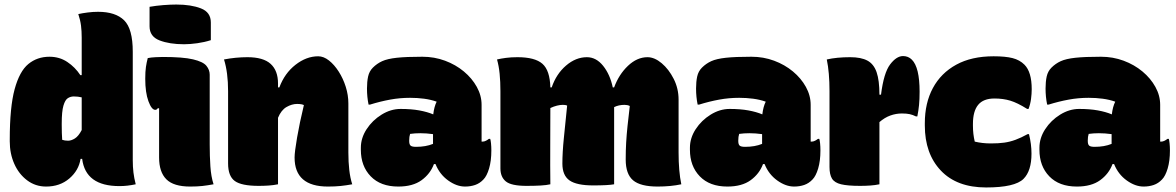

<svg xmlns="http://www.w3.org/2000/svg" viewBox="-20 -812 5180 846"><path d="M198 -562Q242 -562 276.5 -539Q311 -516 334 -481H340V-646Q340 -675 337 -699Q334 -723 325 -750Q343 -754 366.5 -757Q390 -760 412 -760Q489 -760 527 -722.5Q565 -685 565 -584V-106Q565 -77 568 -52Q571 -27 578 0Q559 4 541.5 6Q524 8 506 8Q357 8 342 -112H335Q327 -61 285.5 -25.5Q244 10 183 10Q136 10 99.5 -17.5Q63 -45 43 -90Q23 -135 23 -189V-197Q23 -340 44.5 -419Q66 -498 105 -530Q144 -562 198 -562ZM254 -196Q265 -192 280 -192Q294 -192 310 -202Q326 -212 340 -239V-383Q324 -387 305 -387Q291 -387 279 -379.5Q267 -372 259.5 -346.5Q252 -321 252 -268V-261Q252 -242 252.5 -226Q253 -210 254 -196Z M681 -118V-335H675Q671 -328 664 -328Q648 -328 634 -366Q620 -404 620 -465Q620 -497 623 -517Q626 -537 631 -556Q645 -559 665.5 -560Q686 -561 697 -561Q786 -561 830.5 -550.5Q875 -540 889.5 -522Q904 -504 904 -483V-175Q904 -124 907 -79Q910 -34 921 0Q894 5 871.5 7.5Q849 10 818 10Q745 10 713 -22Q681 -54 681 -118ZM639 -782Q668 -787 699.5 -789.5Q731 -792 757 -792Q822 -792 865.5 -775Q909 -758 909 -713V-635Q881 -626 849 -621.5Q817 -617 791 -617Q727 -617 683 -634Q639 -651 639 -696Z M1205 0Q1186 4 1164.5 5.5Q1143 7 1120 7Q1044 7 1014.5 -14.5Q985 -36 985 -92V-410Q985 -493 967 -550Q993 -555 1019 -557.5Q1045 -560 1070 -560Q1140 -560 1172.5 -530.5Q1205 -501 1205 -444V-427H1211Q1234 -489 1282 -526.5Q1330 -564 1382 -564Q1406 -564 1429.5 -545.5Q1453 -527 1472.5 -496.5Q1492 -466 1503.5 -429.5Q1515 -393 1515 -356V-140Q1515 -98 1519 -63Q1523 -28 1532 0Q1505 5 1480.5 7.5Q1456 10 1425 10Q1278 10 1278 -118Q1278 -142 1289 -206Q1300 -270 1319 -349Q1309 -354 1289 -354Q1266 -354 1242.5 -340.5Q1219 -327 1205 -293Z M2102 -350V-188H2106Q2114 -188 2121.5 -192Q2129 -196 2134 -200H2140Q2142 -195 2143.5 -180.5Q2145 -166 2145 -149Q2145 -103 2135 -69.5Q2125 -36 2110 -21Q2094 -4 2073.5 3Q2053 10 2029 10Q1992 10 1954.5 -17Q1917 -44 1899 -89H1892Q1876 -46 1837.5 -18Q1799 10 1735 10Q1657 10 1613.5 -35Q1570 -80 1570 -152V-161Q1570 -204 1595.5 -243Q1621 -282 1661.5 -307Q1702 -332 1745 -332Q1792 -332 1827.5 -325.5Q1863 -319 1889 -308Q1893 -342 1904 -364Q1879 -373 1849 -377Q1819 -381 1787 -381Q1742 -381 1698.5 -373Q1655 -365 1610 -351H1604Q1597 -385 1597 -422Q1597 -452 1602 -475Q1607 -498 1623 -514Q1641 -532 1664 -542.5Q1687 -553 1728.5 -557.5Q1770 -562 1841 -562Q1894 -562 1941 -544.5Q1988 -527 2024 -497Q2060 -467 2081 -429Q2102 -391 2102 -350ZM1783 -191Q1783 -176 1789 -170.5Q1795 -165 1813 -165Q1856 -165 1888 -178V-221Q1874 -223 1859.5 -224Q1845 -225 1832 -225Q1808 -225 1787 -222Q1783 -210 1783 -193Z M2405 0Q2388 4 2361.5 5.5Q2335 7 2300 7Q2233 7 2209 -12.5Q2185 -32 2185 -70V-410Q2185 -452 2181.5 -487Q2178 -522 2170 -550Q2187 -554 2209.5 -557Q2232 -560 2260 -560Q2337 -560 2370 -531Q2403 -502 2405 -427H2411Q2431 -486 2474 -523Q2517 -560 2566 -560Q2607 -560 2637.5 -522Q2668 -484 2680 -427H2686Q2707 -484 2747 -522Q2787 -560 2833 -560Q2864 -560 2895.5 -533.5Q2927 -507 2948.5 -464.5Q2970 -422 2970 -373V-140Q2970 -57 2982 0Q2959 5 2932.5 7.5Q2906 10 2878 10Q2802 10 2769.5 -17.5Q2737 -45 2737 -109Q2737 -149 2739 -183.5Q2741 -218 2745 -256.5Q2749 -295 2755 -345Q2745 -350 2732 -350Q2706 -350 2686 -340V0Q2659 5 2594 5Q2521 5 2489.5 -17Q2458 -39 2458 -91Q2458 -140 2464.5 -204Q2471 -268 2479 -347Q2472 -350 2460 -350Q2448 -350 2434 -346.5Q2420 -343 2405 -336Q2405 -251 2404.5 -167.5Q2404 -84 2405 0Z M3552 -350V-188H3556Q3564 -188 3571.5 -192Q3579 -196 3584 -200H3590Q3592 -195 3593.5 -180.5Q3595 -166 3595 -149Q3595 -103 3585 -69.5Q3575 -36 3560 -21Q3544 -4 3523.5 3Q3503 10 3479 10Q3442 10 3404.5 -17Q3367 -44 3349 -89H3342Q3326 -46 3287.5 -18Q3249 10 3185 10Q3107 10 3063.5 -35Q3020 -80 3020 -152V-161Q3020 -204 3045.5 -243Q3071 -282 3111.5 -307Q3152 -332 3195 -332Q3242 -332 3277.5 -325.5Q3313 -319 3339 -308Q3343 -342 3354 -364Q3329 -373 3299 -377Q3269 -381 3237 -381Q3192 -381 3148.5 -373Q3105 -365 3060 -351H3054Q3047 -385 3047 -422Q3047 -452 3052 -475Q3057 -498 3073 -514Q3091 -532 3114 -542.5Q3137 -553 3178.5 -557.5Q3220 -562 3291 -562Q3344 -562 3391 -544.5Q3438 -527 3474 -497Q3510 -467 3531 -429Q3552 -391 3552 -350ZM3233 -191Q3233 -176 3239 -170.5Q3245 -165 3263 -165Q3306 -165 3338 -178V-221Q3324 -223 3309.5 -224Q3295 -225 3282 -225Q3258 -225 3237 -222Q3233 -210 3233 -193Z M3855 0Q3836 4 3814.5 5.5Q3793 7 3770 7Q3715 7 3686 0Q3657 -7 3646 -25Q3635 -43 3635 -76V-410Q3635 -493 3623 -550Q3667 -560 3726 -560Q3774 -560 3802 -545Q3830 -530 3842.5 -494Q3855 -458 3855 -395H3862Q3874 -491 3902 -528Q3930 -565 3959 -565Q3982 -565 3998 -549Q4032 -515 4032 -408Q4032 -374 4029.5 -349Q4027 -324 4022 -299H4016Q4002 -306 3988.5 -309Q3975 -312 3954 -312Q3928 -312 3903 -303Q3878 -294 3855 -274Z M4358 -564Q4410 -564 4441.5 -556Q4473 -548 4494 -527Q4526 -495 4526 -419Q4526 -399 4523 -376Q4520 -353 4512 -332H4506Q4463 -359 4431.5 -368.5Q4400 -378 4362 -378Q4313 -378 4290 -350Q4267 -322 4267 -266V-258Q4267 -239 4269 -222Q4271 -205 4275 -188Q4292 -184 4309.5 -182Q4327 -180 4346 -180Q4380 -180 4405 -183.5Q4430 -187 4454.5 -196Q4479 -205 4508 -221H4514Q4525 -177 4525 -135Q4525 -59 4490 -24Q4452 14 4325 14Q4196 14 4125.5 -60.5Q4055 -135 4055 -259V-269Q4055 -358 4090.5 -424Q4126 -490 4193.5 -527Q4261 -564 4358 -564Z M5092 -350V-188H5096Q5104 -188 5111.5 -192Q5119 -196 5124 -200H5130Q5132 -195 5133.5 -180.5Q5135 -166 5135 -149Q5135 -103 5125 -69.5Q5115 -36 5100 -21Q5084 -4 5063.5 3Q5043 10 5019 10Q4982 10 4944.5 -17Q4907 -44 4889 -89H4882Q4866 -46 4827.5 -18Q4789 10 4725 10Q4647 10 4603.5 -35Q4560 -80 4560 -152V-161Q4560 -204 4585.5 -243Q4611 -282 4651.5 -307Q4692 -332 4735 -332Q4782 -332 4817.5 -325.5Q4853 -319 4879 -308Q4883 -342 4894 -364Q4869 -373 4839 -377Q4809 -381 4777 -381Q4732 -381 4688.5 -373Q4645 -365 4600 -351H4594Q4587 -385 4587 -422Q4587 -452 4592 -475Q4597 -498 4613 -514Q4631 -532 4654 -542.5Q4677 -553 4718.5 -557.5Q4760 -562 4831 -562Q4884 -562 4931 -544.5Q4978 -527 5014 -497Q5050 -467 5071 -429Q5092 -391 5092 -350ZM4773 -191Q4773 -176 4779 -170.5Q4785 -165 4803 -165Q4846 -165 4878 -178V-221Q4864 -223 4849.5 -224Q4835 -225 4822 -225Q4798 -225 4777 -222Q4773 -210 4773 -193Z"/></svg>

Font: Recursive Sn Csl St XBk
Style: Regular
Weight: 1000
Version: Version 1.079;hotconv 1.0.112;makeotfexe 2.5.65598; ttfautoh